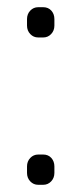

<svg xmlns="http://www.w3.org/2000/svg" viewBox="-20 -513 226 533"><path d="M55 -442V-460Q55 -474 64 -483.5Q73 -493 86 -493H100Q114 -493 122.5 -483.5Q131 -474 131 -460V-442Q131 -428 122 -418.5Q113 -409 100 -409H86Q73 -409 64 -418.5Q55 -428 55 -442ZM55 -33V-51Q55 -65 64 -74.5Q73 -84 86 -84H100Q114 -84 122.5 -74.5Q131 -65 131 -51V-33Q131 -19 122 -9.5Q113 0 100 0H86Q73 0 64 -9.5Q55 -19 55 -33Z"/></svg>

Font: Mitr ExtraLight
Style: Regular
Weight: 250
Designer: Thanarat Vachiruckul
Foundry: Cadson Demak Co.,Ltd.
Version: Version 1.000